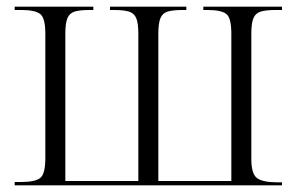

<svg xmlns="http://www.w3.org/2000/svg" viewBox="-20 -556 891 576"><path d="M24 0V-10H43Q84 -10 100 -21.5Q116 -33 116 -82V-455Q116 -503 100 -514.5Q84 -526 44 -526H24V-536H260V-526H247Q220 -526 204.5 -521.5Q189 -517 182.5 -502Q176 -487 176 -455V-13H395V-455Q395 -487 388.5 -502Q382 -517 366 -521.5Q350 -526 323 -526H310V-536H539V-526H527Q499 -526 483.5 -521.5Q468 -517 461.5 -502Q455 -487 455 -455V-13H674V-455Q674 -503 658.5 -514.5Q643 -526 603 -526H590V-536H826V-526H806Q779 -526 763 -521.5Q747 -517 740.5 -502Q734 -487 734 -455V-79Q734 -33 752 -21Q770 -9 812 -9H826V0Z"/></svg>

Font: Noto Serif Display SemiCondensed Light
Style: Regular
Weight: 300
Width: 4
Designer: Monotype Design Team
Foundry: Monotype Imaging Inc.
Version: Version 2.009